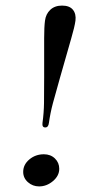

<svg xmlns="http://www.w3.org/2000/svg" viewBox="-20 -657 303 687"><path d="M132 -217Q137 -253 137.5 -288.5Q138 -324 138 -380V-520Q138 -561 141 -583Q144 -607 160 -622Q176 -637 202 -637Q229 -637 241 -622Q253 -607 250 -583Q247 -561 235 -520L195 -380Q179 -324 169.5 -288.5Q160 -253 155 -217Q153 -201 142 -201Q130 -201 132 -217ZM63 -42Q63 -68 85 -86.5Q107 -105 137 -105Q161 -105 176.5 -90Q192 -75 192 -53Q192 -28 169.5 -9Q147 10 120 10Q97 10 80 -5Q63 -20 63 -42Z"/></svg>

Font: Unna
Style: Italic
Weight: 400
Italic angle: -8.05°
Designer: Jorge de Buen Unna
Foundry: Omnibus-Type
Version: Version 2.008